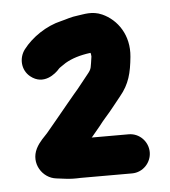

<svg xmlns="http://www.w3.org/2000/svg" viewBox="-39 -727 437 494"><g transform="rotate(-5 179.0 -480.5)"><path d="M205 -579.9C200.3 -550.5 202.5 -549.2 190.8 -535C174 -514.7 166.8 -503.8 152.1 -487.4L131.7 -462.9C111.5 -438.6 93.6 -416.3 73.9 -393.1C67.3 -385.4 53.4 -373.7 44.6 -356.2C26.1 -319.1 52.1 -279 88 -275.1L110.9 -272.2C123.4 -270.6 135.3 -270.3 150.6 -271H283C311 -271 333 -294.3 333 -321.5C333 -348.7 311 -372 283 -372H187.4C187.7 -372.4 188.9 -373.6 189.5 -374.1L210.6 -399.5C216.3 -407 222.1 -414.2 227.5 -420.2C244 -438.4 253.9 -452.6 269.3 -471.1C294 -500.8 300.8 -528.9 304.9 -570.4C310.3 -625.9 280.8 -667.5 242.2 -684.8C216.6 -696.3 194 -689.3 180.4 -687.9C160.6 -685.8 148.2 -680.3 135.4 -677.4C96.3 -668.4 58.6 -642.6 36.1 -613.2C19.9 -591.9 21.6 -560.7 43.2 -543.1C76.2 -516.3 108.7 -543.4 119.2 -556C121.1 -558.3 128.3 -562.5 137.6 -569C154.6 -578.9 175 -585.6 203.4 -589.3C204.1 -587.5 204.7 -586 205 -579.9Z"/></g></svg>

Font: NumbBunny
Style: Bk
Weight: 400
Designer: Robert Jablonski
Foundry: Cannot Into Space Fonts
Version: Version 1.0